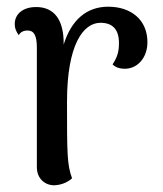

<svg xmlns="http://www.w3.org/2000/svg" viewBox="-20 -543 487 573"><path d="M303 -523C239 -523 193 -484 170 -410C171 -485 141 -522 88 -522C48 -522 24 -501 24 -471C24 -459 28 -449 36 -438C42 -450 55 -452 62 -452C81 -452 90 -438 90 -401V-44C90 -10 114 10 142 10C168 9 187 -3 195 -11C180 -52 180 -87 180 -240C180 -409 228 -475 280 -475C315 -475 335 -456 335 -415C335 -392 332 -375 316 -351C324 -342 338 -337 357 -338C391 -340 420 -371 420 -417C420 -484 371 -523 303 -523Z"/></svg>

Font: Arima Koshi Medium
Style: Regular
Weight: 500
Designer: Joana Correia and Natanael Gama
Foundry: NDISCOVER
Version: Version 1.019;PS 001.019;hotconv 1.0.88;makeotf.lib2.5.64775